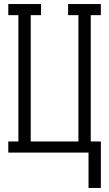

<svg xmlns="http://www.w3.org/2000/svg" viewBox="-20 -755 540 950"><path d="M418 175V0H21V-55H71V-680H21V-735H183V-680H132V-55H368V-680H317V-735H479V-680H429V-55H479V175Z"/></svg>

Font: Iosevka Curly Slab Light
Style: Regular
Weight: 300
Monospace: yes
Designer: Belleve Invis
Foundry: Belleve Invis
Version: Version 22.1.2; ttfautohint (v1.8.4)